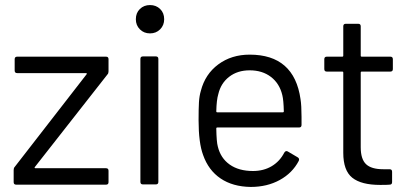

<svg xmlns="http://www.w3.org/2000/svg" viewBox="-20 -730 1630 759"><path d="M34 -10V-58Q34 -66 38 -70L322 -436Q324 -438 323 -439.5Q322 -441 320 -441H48Q38 -441 38 -451V-496Q38 -506 48 -506H399Q409 -506 409 -496V-448Q409 -440 405 -436L118 -70Q116 -68 117 -66.5Q118 -65 120 -65H399Q409 -65 409 -55V-10Q409 0 399 0H44Q34 0 34 -10Z M535 -11V-497Q535 -507 545 -507H596Q606 -507 606 -497V-11Q606 -1 596 -1H545Q535 -1 535 -11ZM573 -710Q597 -710 613 -694.5Q629 -679 629 -654Q629 -630 613 -614Q597 -598 573 -598Q549 -598 533 -614Q517 -630 517 -654Q517 -679 533 -694.5Q549 -710 573 -710Z M783 -117Q765 -165 765 -255Q765 -301 766.5 -326Q768 -351 774 -371Q791 -437 843 -475.5Q895 -514 967 -514Q1143 -514 1168 -338Q1172 -313 1172 -268V-236Q1172 -226 1162 -226H839Q835 -226 835 -222Q836 -168 841 -151Q852 -105 888 -79.5Q924 -54 980 -54Q1022 -54 1054 -73Q1086 -92 1104 -127Q1110 -136 1118 -131L1157 -108Q1165 -103 1161 -94Q1136 -46 1086 -18.5Q1036 9 971 9Q900 8 852 -24.5Q804 -57 783 -117ZM839 -286H1098Q1102 -286 1102 -290Q1101 -334 1096 -354Q1085 -400 1051 -426Q1017 -452 967 -452Q919 -452 886 -426.5Q853 -401 843 -358Q836 -335 835 -290Q835 -286 839 -286Z M1337 -126V-443Q1337 -447 1333 -447H1272Q1262 -447 1262 -457V-496Q1262 -506 1272 -506H1333Q1337 -506 1337 -510V-626Q1337 -636 1347 -636H1396Q1406 -636 1406 -626V-510Q1406 -506 1410 -506H1523Q1533 -506 1533 -496V-457Q1533 -447 1523 -447H1410Q1406 -447 1406 -443V-148Q1406 -101 1427 -81Q1448 -61 1495 -61H1520Q1530 -61 1530 -51V-10Q1530 0 1520 0Q1512 1 1483 1Q1408 1 1372.5 -27.5Q1337 -56 1337 -126Z"/></svg>

Font: Barlow GEO
Style: Regular
Weight: 400
Designer: Jeremy Tribby
Foundry: Tribby Type
Version: Version 1.408